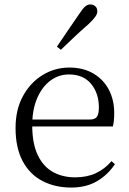

<svg xmlns="http://www.w3.org/2000/svg" viewBox="-20 -830 581 864"><path d="M300 14Q228 14 171 -15.5Q114 -45 82 -105Q50 -165 50 -254Q50 -337 83.5 -398Q117 -459 172 -492.5Q227 -526 292 -526Q355 -526 400.5 -499Q446 -472 470 -426Q494 -380 494 -321Q494 -285 488 -261H84V-292H383Q408 -292 416.5 -305Q425 -318 425 -346Q425 -410 390 -452.5Q355 -495 290 -495Q244 -495 206.5 -467Q169 -439 147 -387.5Q125 -336 125 -266Q125 -185 149.5 -133Q174 -81 217.5 -56.5Q261 -32 318 -32Q371 -32 411 -50.5Q451 -69 482 -105L497 -91Q464 -42 415.5 -14Q367 14 300 14ZM236 -620Q262 -658 287 -695Q312 -732 337 -768Q352 -791 363 -800.5Q374 -810 387 -810Q399 -810 408.5 -802Q418 -794 418 -779Q418 -768 409 -755Q400 -742 379 -722Q349 -696 317.5 -666.5Q286 -637 254 -606Z"/></svg>

Font: Noto Serif SC ExtraLight Light
Style: Regular
Weight: 300
Version: Version 2.002-H1;hotconv 1.1.0;makeotfexe 2.6.0